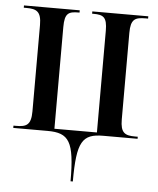

<svg xmlns="http://www.w3.org/2000/svg" viewBox="-53 -582 687 837"><g transform="rotate(5 290.5 -163.0)"><path d="M287 210H297C297 35 320 0 412 0H562V-9H550C506 -9 486 -19 486 -78V-457C486 -517 505 -526 551 -526H562V-536H317V-526H323C366 -526 383 -517 383 -457V-12H197V-457C197 -518 214 -526 258 -526H262V-536H18V-526H30C74 -526 95 -516 95 -457V-79C95 -19 74 -10 30 -10H18V0H168C262 0 287 35 287 210Z"/></g></svg>

Font: Noto Serif Display Condensed Medium
Style: Regular
Weight: 500
Width: 3
Designer: Monotype Design Team
Foundry: Monotype Imaging Inc.
Version: Version 2.009